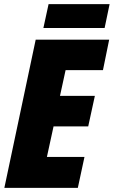

<svg xmlns="http://www.w3.org/2000/svg" viewBox="-20 -905 548 925"><path d="M189 -770H484L508 -885H214ZM1 0H355L387 -149H206L238 -296H405L437 -443H269L296 -567H476L506 -714H152Z"/></svg>

Font: Noto Sans Condensed Black
Style: Italic
Weight: 900
Width: 3
Italic angle: -12°
Designer: Monotype Design Team
Foundry: Monotype Imaging Inc.
Version: Version 2.013